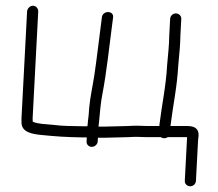

<svg xmlns="http://www.w3.org/2000/svg" viewBox="-20 -514 762 672"><path d="M322 -19 322.7 -32H348.7C376.9 -32 404.7 -34 429.8 -34C438.5 -34.7 448.5 -35 459.8 -35C471.8 -34.3 482.4 -34 491.8 -34H542.8C546.6 -31.3 550.7 -30 555.1 -30C559.4 -30 563.3 -31.3 566.8 -34H634.8L626.8 119C626.2 129.6 635.2 138 645.8 138C656.4 138 665.2 129.6 665.8 119L673.2 -22C673.4 -26 674 -31.7 675 -39C676.4 -64 660.7 -73 634.8 -73H576.8C576.9 -74 576.9 -74 577 -76C585.5 -144.8 600 -210.9 604 -286C607 -320.7 611.1 -355.2 611.4 -390L614.5 -448C615 -458.6 606 -467 595.5 -467C584.9 -467 576 -458.6 575.5 -448L572.4 -390C572.1 -356 568 -321.1 565 -287C561.1 -212.2 546.2 -146.4 538.1 -78C538 -76 538 -76 537.8 -73H493.8C485.2 -73 474.5 -73.3 461.9 -74C449.9 -74 439.2 -73.7 429.8 -73C405.2 -73 378.2 -71 350.7 -71H324.7C325.6 -75.7 326.2 -80.7 326.5 -86C329.9 -121.9 332 -152.3 338.8 -187C353.3 -262.9 361.9 -347.4 372.3 -426L375.7 -452C380.1 -477.1 341 -478.6 336.8 -455L333.5 -429C326 -372.3 318.6 -306.6 310.2 -251C304.5 -212.9 295.6 -174.9 292.2 -137C291.3 -120.3 289.8 -104 287.6 -88C287.3 -82 286.7 -76.7 285.8 -72H274.8C220.7 -73.1 204.5 -72.4 166 -77C139.2 -79.8 113.7 -79.6 94.6 -88C94.2 -92.7 94.1 -96.7 94.2 -100L113.8 -474C114.4 -484.3 105.5 -494 95.4 -494C85.2 -494 75.4 -484.3 74.8 -474L55.2 -100C55 -94.7 55 -88.7 55.3 -82C58.3 -50.8 92.2 -44.8 125.7 -41.5C180 -36.2 204.2 -34.3 271.7 -33H283.7L283 -19C282.4 -8.4 290.4 0 301 0C311.6 0 321.4 -8.4 322 -19Z"/></svg>

Font: Just Breathe
Style: Obl1
Weight: 400
Foundry: Cannot Into Space Fonts
Version: Version 0.72